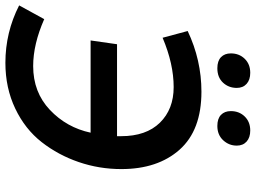

<svg xmlns="http://www.w3.org/2000/svg" viewBox="-180 -800 948 712"><g transform="rotate(90 294.0 -444.0)"><path d="M171 10Q264 10 340.5 -26.5Q417 -63 465 -124.5Q513 -186 539 -262Q565 -338 565 -420Q565 -555 493 -636Q421 -717 278 -717Q161 -717 53 -666L78 -573Q175 -614 261 -614Q343 -614 393 -563Q443 -512 443 -419V-404H102L88 -306H430Q411 -217 345.5 -155Q280 -93 183 -93Q102 -93 9 -134L-42 -41Q58 10 171 10ZM191 -776Q225 -776 244.5 -797Q264 -818 264 -848Q264 -871 249 -884.5Q234 -898 208 -898Q176 -898 156 -877.5Q136 -857 136 -826Q136 -803 150 -789.5Q164 -776 191 -776ZM405 -776Q438 -776 458 -797.5Q478 -819 478 -848Q478 -871 463 -884.5Q448 -898 422 -898Q390 -898 370 -877.5Q350 -857 350 -826Q350 -803 364 -789.5Q378 -776 405 -776Z"/></g></svg>

Font: Brisa Sans Medium
Style: Italic
Weight: 600
Italic angle: -8°
Designer: Dalton Maag Ltd
Foundry: Dalton Maag Ltd
Version: Version 1.101;July 10, 2019;FontCreator 11.5.0.2425 64-bit